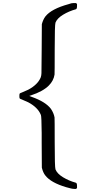

<svg xmlns="http://www.w3.org/2000/svg" viewBox="-20 -870 623 1239"><path d="M477 343 471 349H458Q444 349 407 338Q309 309 273 263Q258 245 250 212L249 51Q249 27 249 -12Q248 -118 244 -128Q243 -129 243 -130Q224 -177 162 -210Q131 -224 121 -228Q109 -232 107 -235Q105 -238 105 -250Q105 -263 107 -266Q109 -269 121 -273Q131 -277 162 -291Q224 -324 243 -371Q247 -383 247.5 -398Q248 -413 249 -552L250 -714Q258 -744 273 -764Q312 -813 422 -843Q440 -849 441 -849H443Q445 -849 447 -849.5Q449 -850 452 -850Q455 -850 457 -850H471L477 -844V-830Q477 -812 469 -810Q425 -798 387 -775Q349 -752 338 -724Q333 -710 333 -550Q333 -395 332 -389Q326 -349 295 -318Q257 -280 181 -255L169 -251L184 -245Q275 -213 309 -167Q327 -140 332 -112Q333 -106 333 49Q333 209 338 223Q349 251 387 274Q425 297 469 309Q477 311 477 329Z"/></svg>

Font: MathJax_Size1
Style: Regular
Weight: 400
Version: Version 1.1